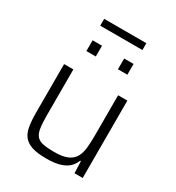

<svg xmlns="http://www.w3.org/2000/svg" viewBox="-201 -968 1003 1096"><g transform="rotate(30 300.5 -420.0)"><path d="M272 8Q214 8 178.5 -3.5Q143 -15 124 -38.5Q105 -62 98.5 -100Q92 -138 92 -190V-510H153V-209Q153 -156 158 -123.5Q163 -91 178 -74.5Q193 -58 221 -52.5Q249 -47 294 -47Q350 -47 381.5 -61.5Q413 -76 427 -102.5Q441 -129 444.5 -165.5Q448 -202 448 -246V-510H509V0H455L452 -78H447Q438 -54 419 -34.5Q400 -15 364.5 -3.5Q329 8 272 8ZM165 -638V-709H227V-638ZM373 -638V-709H435V-638ZM161 -803V-848H439V-803Z"/></g></svg>

Font: Saira Thin Light
Style: Regular
Weight: 300
Version: Version 1.101